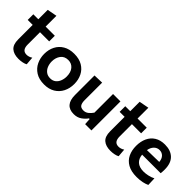

<svg xmlns="http://www.w3.org/2000/svg" viewBox="94 -1499 2329 2329"><g transform="rotate(45 1258.5 -335.0)"><path d="M274.5 12.5Q194.5 12.5 150.2 -26Q106 -64.5 106 -152.5V-401.5H20.5V-498H106V-659.5L231.5 -683V-498H389V-401.5H231.5V-190.5Q231.5 -142 250.2 -117.2Q269 -92.5 310 -92.5Q326.5 -92.5 346.5 -98.5Q366.5 -104.5 384 -117L392.5 -12.5Q374 -1 341.2 5.8Q308.5 12.5 274.5 12.5Z M714 12.5Q626 12.5 568 -24.5Q510 -61.5 481.5 -121.5Q453 -181.5 453 -251Q453 -325.5 483 -384.2Q513 -443 570.8 -477Q628.5 -511 711.5 -511Q796.5 -511 854.2 -476.5Q912 -442 941.2 -383.2Q970.5 -324.5 970.5 -251Q970.5 -176 940.2 -116.5Q910 -57 852.5 -22.2Q795 12.5 714 12.5ZM713.5 -92.5Q756.5 -92.5 784.8 -115Q813 -137.5 827 -173.8Q841 -210 841 -251Q841 -322.5 806 -364.2Q771 -406 713 -406Q649.5 -406 616 -361.2Q582.5 -316.5 582.5 -251Q582.5 -210 597 -173.8Q611.5 -137.5 640.8 -115Q670 -92.5 713.5 -92.5Z M1222 12.5Q1070 12.5 1070 -164.5V-498L1197 -502V-201Q1197 -152 1213.8 -127Q1230.5 -102 1274 -102Q1310.5 -102 1338.8 -124.2Q1367 -146.5 1388 -178.5V-498H1515V0H1407L1402 -82.5H1390.5Q1366 -46.5 1324 -17Q1282 12.5 1222 12.5Z M1851.5 12.5Q1771.5 12.5 1727.2 -26Q1683 -64.5 1683 -152.5V-401.5H1597.5V-498H1683V-659.5L1808.5 -683V-498H1966V-401.5H1808.5V-190.5Q1808.5 -142 1827.2 -117.2Q1846 -92.5 1887 -92.5Q1903.5 -92.5 1923.5 -98.5Q1943.5 -104.5 1961 -117L1969.5 -12.5Q1951 -1 1918.2 5.8Q1885.5 12.5 1851.5 12.5Z M2301 12.5Q2207 12.5 2147 -21.5Q2087 -55.5 2058.5 -115Q2030 -174.5 2030 -251Q2030 -327 2057.2 -385.8Q2084.5 -444.5 2137.5 -477.5Q2190.5 -510.5 2267.5 -510.5Q2367 -510.5 2423.2 -456Q2479.5 -401.5 2479.5 -292.5Q2479.5 -254.5 2475.5 -227H2157.5Q2163 -164 2201.8 -128.8Q2240.5 -93.5 2315.5 -93.5Q2347 -93.5 2389 -102.2Q2431 -111 2466.5 -129.5L2470.5 -20.5Q2442 -6.5 2398.8 3Q2355.5 12.5 2301 12.5ZM2268.5 -417Q2227 -417 2197.8 -387.2Q2168.5 -357.5 2160 -307.5L2367 -311.5Q2363.5 -361 2336.5 -389Q2309.5 -417 2268.5 -417Z"/></g></svg>

Font: Commissioner SemiBold
Style: Regular
Weight: 600
Designer: Kostas Bartsokas
Foundry: Kostas Bartsokas
Version: Version 1.000; ttfautohint (v1.8.3)